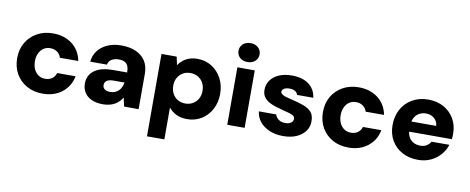

<svg xmlns="http://www.w3.org/2000/svg" viewBox="-75 -1068 3991 1632"><g transform="rotate(10 1920.5 -251.5)"><path d="M308 12Q229 12 169.5 -21.5Q110 -55 76.5 -113.5Q43 -172 43 -248Q43 -324 76.5 -382Q110 -440 170 -474Q230 -508 308 -508Q406 -508 473.5 -456.5Q541 -405 559 -314H400Q391 -345 366 -362.5Q341 -380 307 -380Q274 -380 249.5 -364Q225 -348 210.5 -318Q196 -288 196 -248Q196 -218 204 -194Q212 -170 227 -152.5Q242 -135 262 -125.5Q282 -116 307 -116Q330 -116 348.5 -123.5Q367 -131 380.5 -146Q394 -161 400 -182H559Q541 -93 473.5 -40.5Q406 12 308 12Z M829 12Q767 12 726.5 -8Q686 -28 666.5 -61.5Q647 -95 647 -136Q647 -181 670 -215.5Q693 -250 740.5 -270Q788 -290 863 -290H985Q985 -323 976 -344.5Q967 -366 947.5 -376.5Q928 -387 896 -387Q861 -387 835.5 -372Q810 -357 804 -326H660Q665 -381 696 -421.5Q727 -462 779 -485Q831 -508 897 -508Q969 -508 1022.5 -485Q1076 -462 1105.5 -416.5Q1135 -371 1135 -305V0H1010L993 -74H992Q980 -54 964 -38Q948 -22 927.5 -11Q907 0 882.5 6Q858 12 829 12ZM871 -102Q895 -102 913.5 -110Q932 -118 945 -131.5Q958 -145 966 -163Q974 -181 978 -202H881Q855 -202 838.5 -195.5Q822 -189 814 -177.5Q806 -166 806 -150Q806 -134 814 -123.5Q822 -113 837 -107.5Q852 -102 871 -102Z M1245 215V-496H1376L1391 -426H1392Q1408 -449 1430.5 -467.5Q1453 -486 1484 -497Q1515 -508 1555 -508Q1624 -508 1678 -474Q1732 -440 1763.5 -381.5Q1795 -323 1795 -247Q1795 -173 1763.5 -114Q1732 -55 1677.5 -21.5Q1623 12 1554 12Q1500 12 1460.5 -7.5Q1421 -27 1395 -60V215ZM1516 -116Q1553 -116 1582 -133Q1611 -150 1627 -179.5Q1643 -209 1643 -247Q1643 -285 1627 -315Q1611 -345 1582 -362Q1553 -379 1516 -379Q1479 -379 1450.5 -362Q1422 -345 1406 -315.5Q1390 -286 1390 -248Q1390 -210 1406 -180Q1422 -150 1450.5 -133Q1479 -116 1516 -116Z M1900 0V-496H2050V0ZM1976 -555Q1935 -555 1910 -578Q1885 -601 1885 -636Q1885 -672 1910 -695Q1935 -718 1976 -718Q2016 -718 2041.5 -695Q2067 -672 2067 -636Q2067 -601 2041.5 -578Q2016 -555 1976 -555Z M2384 12Q2315 12 2263.5 -10.5Q2212 -33 2181 -71.5Q2150 -110 2145 -159H2294Q2299 -143 2310.5 -129.5Q2322 -116 2340 -108Q2358 -100 2381 -100Q2405 -100 2420.5 -107Q2436 -114 2443 -124.5Q2450 -135 2450 -146Q2450 -164 2438.5 -173Q2427 -182 2405.5 -188.5Q2384 -195 2354 -202Q2321 -211 2286.5 -221Q2252 -231 2223.5 -246.5Q2195 -262 2177.5 -286.5Q2160 -311 2160 -348Q2160 -393 2184.5 -429Q2209 -465 2256 -486.5Q2303 -508 2370 -508Q2462 -508 2516.5 -466.5Q2571 -425 2580 -353H2440Q2435 -373 2416.5 -384Q2398 -395 2369 -395Q2338 -395 2321 -384Q2304 -373 2304 -357Q2304 -345 2317 -335.5Q2330 -326 2352 -319.5Q2374 -313 2404 -306Q2460 -293 2504 -277.5Q2548 -262 2574 -234.5Q2600 -207 2600 -154Q2601 -107 2574.5 -69.5Q2548 -32 2499.5 -10Q2451 12 2384 12Z M2947 12Q2868 12 2808.5 -21.5Q2749 -55 2715.5 -113.5Q2682 -172 2682 -248Q2682 -324 2715.5 -382Q2749 -440 2809 -474Q2869 -508 2947 -508Q3045 -508 3112.5 -456.5Q3180 -405 3198 -314H3039Q3030 -345 3005 -362.5Q2980 -380 2946 -380Q2913 -380 2888.5 -364Q2864 -348 2849.5 -318Q2835 -288 2835 -248Q2835 -218 2843 -194Q2851 -170 2866 -152.5Q2881 -135 2901 -125.5Q2921 -116 2946 -116Q2969 -116 2987.5 -123.5Q3006 -131 3019.5 -146Q3033 -161 3039 -182H3198Q3180 -93 3112.5 -40.5Q3045 12 2947 12Z M3548 12Q3470 12 3410.5 -20Q3351 -52 3317.5 -109.5Q3284 -167 3284 -242Q3284 -319 3317 -379Q3350 -439 3409.5 -473.5Q3469 -508 3548 -508Q3622 -508 3680 -476Q3738 -444 3771 -388Q3804 -332 3804 -259Q3804 -249 3803.5 -236.5Q3803 -224 3801 -211H3391V-299H3651Q3648 -338 3619.5 -363Q3591 -388 3549 -388Q3516 -388 3489.5 -373.5Q3463 -359 3447.5 -329.5Q3432 -300 3432 -255V-226Q3432 -192 3446 -165.5Q3460 -139 3486 -124.5Q3512 -110 3547 -110Q3579 -110 3601 -124Q3623 -138 3635 -160H3789Q3774 -112 3740 -73Q3706 -34 3657 -11Q3608 12 3548 12Z"/></g></svg>

Font: DM Sans 28pt Black
Style: Regular
Weight: 900
Version: Version 4.004;gftools[0.9.30]